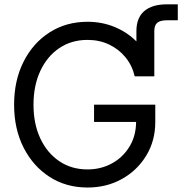

<svg xmlns="http://www.w3.org/2000/svg" viewBox="-20 -838 826 870"><path d="M376.5 11.7Q279.8 11.7 204.8 -36.4Q129.9 -84.5 86.9 -169.2Q43.9 -253.9 43.9 -363.3Q43.9 -473.6 86.7 -558.3Q129.4 -643.1 204.6 -691.2Q279.8 -739.3 376.5 -739.3Q442.9 -739.3 499.8 -715.6Q556.6 -691.9 598.1 -650.4V-697.3Q598.1 -756.8 633.5 -787.6Q668.9 -818.4 736.8 -818.4H785.6V-746.1H736.8Q705.6 -746.1 692.4 -734.6Q679.2 -723.1 679.2 -697.3V-492.2H590.3Q579.1 -541 548.8 -578.1Q518.6 -615.2 474.4 -636.2Q430.2 -657.2 376.5 -657.2Q303.7 -657.2 248.5 -619.9Q193.4 -582.5 162.6 -516.4Q131.8 -450.2 131.8 -363.3Q131.8 -276.9 162.6 -210.9Q193.4 -145 248.5 -107.7Q303.7 -70.3 376.5 -70.3Q437 -70.3 486.8 -97.4Q536.6 -124.5 566.4 -173.1Q596.2 -221.7 596.7 -285.6H406.2V-363.8H683.6V-285.2Q683.6 -200.2 642.8 -133.1Q602.1 -65.9 532.7 -27.1Q463.4 11.7 376.5 11.7Z"/></svg>

Font: Inter Display
Style: Regular
Weight: 400
Designer: Rasmus Andersson
Foundry: rsms
Version: Version 4.001;git-9221beed3